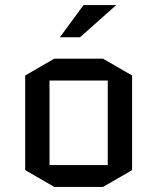

<svg xmlns="http://www.w3.org/2000/svg" viewBox="-20 -738 625 763"><path d="M504.9 -62 389.2 4.9H195.8L80.1 -62V-438L195.8 -504.9H389.2L504.9 -438ZM176.8 -418V-82H408.2V-418ZM217.8 -589.8 312 -717.8H441.9L297.9 -589.8Z"/></svg>

Font: Quantico
Style: Regular
Weight: 400
Designer: Matt Desmond
Foundry: MADtype
Version: Version 2.002